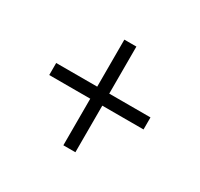

<svg xmlns="http://www.w3.org/2000/svg" viewBox="-108 -629 777 746"><g transform="rotate(30 280.5 -256.0)"><path d="M253 -19V-228H69V-282H253V-493H307V-282H492V-228H307V-19Z"/></g></svg>

Font: Archivo SemiCondensed ExtraLight
Style: Regular
Weight: 250
Width: 4
Designer: Hector Gatti
Foundry: Omnibus-Type
Version: Version 2.001